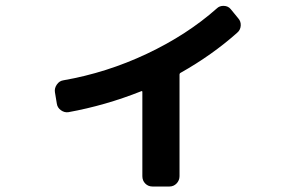

<svg xmlns="http://www.w3.org/2000/svg" viewBox="-20 -603 1040 671"><path d="M178.7 -240.2 171.9 -281.2Q169.9 -294.9 178.7 -307.6Q187.5 -320.3 201.2 -322.3Q352.5 -348.6 493.2 -415Q633.8 -481.4 737.3 -573.2Q747.1 -583 762.2 -582.5Q777.3 -582 786.1 -571.3L812.5 -539.1Q822.3 -528.3 821.3 -513.2Q820.3 -498 808.6 -488.3Q720.7 -410.2 611.3 -348.6Q607.4 -346.7 607.4 -341.8V12.7Q607.4 27.3 597.2 38.1Q586.9 48.8 572.3 48.8H512.7Q498 48.8 487.8 38.6Q477.5 28.3 477.5 12.7V-281.2Q477.5 -286.1 473.6 -284.2Q348.6 -234.4 218.8 -210.9Q205.1 -209 192.9 -217.8Q180.7 -226.6 178.7 -240.2Z"/></svg>

Font: Rounded-L Mgen+ 1mn bold
Style: Bold
Weight: 700
Designer: [Source Han Sans]
Ryoko NISHIZUKA  (kana & ideographs); Paul D. Hunt (Latin, Greek & Cyrillic); Wenlong ZHANG  (bopomofo
Version: Version 1.059.20150602